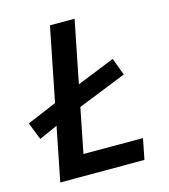

<svg xmlns="http://www.w3.org/2000/svg" viewBox="-110 -734 714 813"><g transform="rotate(-15 246.5 -327.0)"><path d="M20 -200 -10 -276 128 -334 230 -378 404 -448 432 -372 212 -284 110 -240ZM54 0 184 -654H292L180 -91H441L423 0Z"/></g></svg>

Font: Source Sans 3 ExtraLight SemiBold
Style: Italic
Weight: 600
Italic angle: -11°
Version: Version 3.052;hotconv 1.1.0;makeotfexe 2.6.0